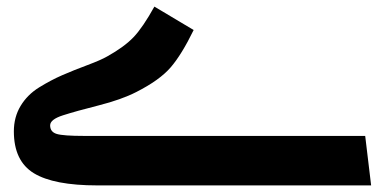

<svg xmlns="http://www.w3.org/2000/svg" viewBox="-20 -562 1157 582"><path d="M275 0Q143 0 82.5 -37Q22 -74 22 -164Q22 -207 42.5 -241Q63 -275 98.5 -297Q134 -319 168.5 -334Q203 -349 244.5 -364.5Q286 -380 305 -391Q357 -420 385 -449.5Q413 -479 448 -542L567 -471Q531 -397 497.5 -358Q464 -319 393 -283Q348 -260 279 -242.5Q210 -225 171 -212.5Q132 -200 132 -182Q132 -162 152 -156Q172 -150 235 -150H1087L1105 0Z"/></svg>

Font: FiraGO
Style: Bold
Weight: 700
Designer: bBox Type
Foundry: bBox Type GmbH
Version: Version 1.001;PS 001.001;hotconv 1.0.88;makeotf.lib2.5.64775